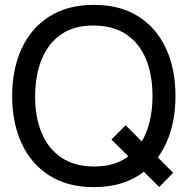

<svg xmlns="http://www.w3.org/2000/svg" viewBox="-20 -755 772 790"><path d="M635 14.5 438.5 -181 497 -239.5 692.5 -44ZM366 15Q258.5 15 183.5 -32.5Q108.5 -80 69.2 -164.5Q30 -249 30 -360Q30 -471 69.2 -555.5Q108.5 -640 183.5 -687.5Q258.5 -735 366 -735Q474 -735 549 -687.5Q624 -640 663 -555.5Q702 -471 702 -360Q702 -249 663 -164.5Q624 -80 549 -32.5Q474 15 366 15ZM366 -70Q446.5 -69.5 500.2 -106.2Q554 -143 580.8 -208.5Q607.5 -274 607.5 -360Q607.5 -446.5 580.8 -511.5Q554 -576.5 500.2 -613Q446.5 -649.5 366 -650Q285.5 -650.5 232.2 -614Q179 -577.5 152 -512Q125 -446.5 124.5 -360Q124 -274 151 -209Q178 -144 231.8 -107.2Q285.5 -70.5 366 -70Z"/></svg>

Font: Manrope ExtraLight Medium
Style: Regular
Weight: 500
Version: Version 4.504